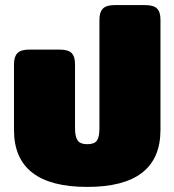

<svg xmlns="http://www.w3.org/2000/svg" viewBox="-20 -720 686 755"><path d="M35 -209V-468Q35 -497 48.5 -511Q62 -525 95 -525H214Q248 -525 261.5 -511.5Q275 -498 275 -468V-216Q275 -182 285.5 -167.5Q296 -153 323 -153Q351 -153 361 -167Q371 -181 371 -216V-643Q371 -672 384.5 -686Q398 -700 431 -700H550Q584 -700 597.5 -686.5Q611 -673 611 -643V-209Q611 15 323 15Q35 15 35 -209Z"/></svg>

Font: Mitr
Style: Bold
Weight: 700
Designer: Thanarat Vachiruckul
Foundry: Cadson Demak
Version: Version 1.003